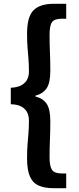

<svg xmlns="http://www.w3.org/2000/svg" viewBox="-20 -823 418 1015"><path d="M264 172Q216 172 184.5 158Q153 144 138 109.5Q123 75 123 14Q123 -27 125.5 -58.5Q128 -90 130.5 -120Q133 -150 133 -186Q133 -208 124.5 -227Q116 -246 95 -258.5Q74 -271 37 -272V-359Q74 -361 95 -373.5Q116 -386 124.5 -404.5Q133 -423 133 -444Q133 -481 130.5 -511Q128 -541 125.5 -572.5Q123 -604 123 -644Q123 -735 157.5 -769Q192 -803 264 -803H330V-724H307Q268 -724 255 -706Q242 -688 242 -638Q242 -591 244 -546.5Q246 -502 246 -448Q246 -386 227 -357Q208 -328 167 -317V-313Q208 -303 227 -274Q246 -245 246 -182Q246 -130 244 -85Q242 -40 242 8Q242 56 255 75Q268 94 307 94H330V172Z"/></svg>

Font: Noto Sans KR Thin
Style: Bold
Weight: 700
Version: Version 2.004-H2;hotconv 1.0.118;makeotfexe 2.5.65603